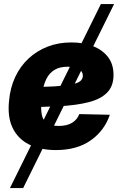

<svg xmlns="http://www.w3.org/2000/svg" viewBox="-20 -748 617 972"><path d="M30.3 204.1 490.7 -727.5H557.6L97.2 204.1ZM263.2 11.7Q183.6 11.7 127.2 -16.6Q70.8 -44.9 43.9 -100.6Q17.1 -156.2 25.9 -238.3Q31.7 -304.2 57.1 -358.4Q82.5 -412.6 124.5 -451.7Q166.5 -490.7 221.2 -512Q275.9 -533.2 341.3 -533.2Q400.9 -533.2 449.2 -514.9Q497.6 -496.6 526.1 -460.2Q554.7 -423.8 554.7 -368.7Q554.7 -312 522.2 -279.1Q489.7 -246.1 428.2 -230.5Q366.7 -214.8 279.3 -210.2Q191.9 -205.6 81.5 -205.6L98.1 -307.1Q193.4 -307.1 252.4 -310.5Q311.5 -314 343.8 -320.8Q376 -327.6 387.7 -338.6Q399.4 -349.6 399.4 -364.7Q399.4 -386.2 379.9 -398.2Q360.4 -410.2 323.2 -410.2Q281.2 -410.2 255.6 -394Q230 -377.9 216.3 -351.3Q202.6 -324.7 197.3 -293.7Q191.9 -262.7 189.5 -232.9Q186.5 -197.3 191.2 -169.4Q195.8 -141.6 215.6 -126Q235.4 -110.4 276.9 -110.4Q319.3 -110.4 345.5 -126.7Q371.6 -143.1 381.3 -170.4L536.1 -167Q508.8 -86.4 439.2 -37.4Q369.6 11.7 263.2 11.7Z"/></svg>

Font: Inter 28pt ExtraBold
Style: Italic
Weight: 800
Italic angle: -9.3988°
Designer: Rasmus Andersson
Foundry: rsms
Version: Version 4.001;git-66647c0bb